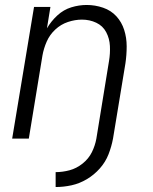

<svg xmlns="http://www.w3.org/2000/svg" viewBox="-20 -558 616 773"><path d="M204 195Q236 195 268 188Q300 181 329.5 163.5Q359 146 382 120Q405 94 417 63Q429 32 435 0L485 -303Q490 -337 490 -371.5Q490 -406 480 -437.5Q470 -469 448.5 -492.5Q427 -516 395 -527Q363 -538 329 -538Q298 -538 267 -528.5Q236 -519 211 -496Q186 -473 169 -444L183 -530H117L29 0H96L151 -335Q156 -363 168 -390.5Q180 -418 202.5 -439Q225 -460 253.5 -469.5Q282 -479 310 -479Q341 -479 367.5 -466.5Q394 -454 407.5 -428.5Q421 -403 422.5 -373Q424 -343 419 -313L368 0Q363 28 350 54.5Q337 81 312.5 100.5Q288 120 260 127.5Q232 135 204 135Z"/></svg>

Font: Iosevka Sparkle Light
Style: Italic
Weight: 300
Italic angle: -9°
Designer: Belleve Invis
Foundry: Belleve Invis
Version: Version 4.5.0; ttfautohint (v1.8.3)